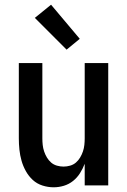

<svg xmlns="http://www.w3.org/2000/svg" viewBox="-20 -788 540 816"><path d="M208 8Q184 8 160.5 0.5Q137 -7 119.5 -23Q102 -39 90 -60.5Q78 -82 71.5 -105Q65 -128 62.5 -152Q60 -176 60 -200V-520H160V-200Q160 -186 161.5 -172Q163 -158 167.5 -144.5Q172 -131 179.5 -118.5Q187 -106 197.5 -97Q208 -88 222 -84Q236 -80 250 -80Q264 -80 278 -84Q292 -88 302.5 -97Q313 -106 320.5 -118.5Q328 -131 332.5 -144.5Q337 -158 338.5 -172Q340 -186 340 -200V-520H440V0H340V-92Q332 -71 320 -52Q308 -33 290.5 -19Q273 -5 251.5 1.5Q230 8 208 8ZM263 -577 128 -712 197 -768 319 -623Z"/></svg>

Font: Iosevka Semibold
Style: Regular
Weight: 600
Monospace: yes
Designer: Belleve Invis
Foundry: Belleve Invis
Version: Version 33.2.3; ttfautohint (v1.8.4)